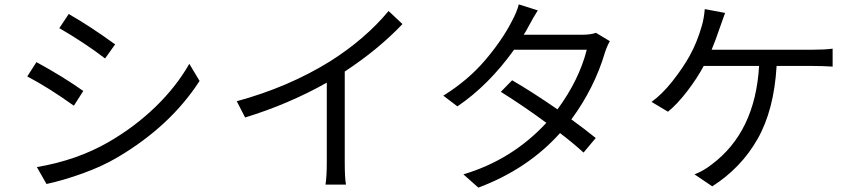

<svg xmlns="http://www.w3.org/2000/svg" viewBox="-20 -814 3907 877"><path d="M293.9 -750Q391.6 -694.3 505.9 -611.3L460 -546.9Q370.1 -616.2 251 -685.5ZM104.5 -464.8 146.5 -530.3Q271.5 -461.9 360.4 -398.4L317.4 -331.1Q200.2 -415 104.5 -464.8ZM148.4 -50.8Q332 -82 475.6 -165Q595.7 -234.4 690.4 -326.2Q785.2 -418 844.7 -522.5L891.6 -444.3Q757.8 -237.3 515.6 -94.7Q446.3 -53.7 356.4 -21.5Q266.6 10.7 192.4 26.4Z M1061.5 -351.6Q1297.9 -416 1488.3 -534.2Q1648.4 -635.7 1754.9 -763.7L1818.4 -704.1Q1708 -587.9 1554.7 -487.3V-74.2Q1554.7 2 1560.5 29.3H1466.8Q1472.7 -7.8 1472.7 -74.2V-436.5Q1299.8 -338.9 1099.6 -277.3Z M2319.3 -447.3Q2407.2 -396.5 2526.4 -314.5Q2625 -448.2 2660.2 -586.9H2328.1Q2211.9 -424.8 2069.3 -328.1L2004.9 -377Q2118.2 -447.3 2196.8 -540Q2275.4 -632.8 2318.4 -717.8Q2340.8 -758.8 2349.6 -793.9L2436.5 -766.6Q2417 -736.3 2392.6 -690.4Q2383.8 -672.9 2372.1 -655.3H2638.7Q2678.7 -655.3 2702.1 -664.1L2765.6 -626Q2752 -601.6 2743.2 -574.2Q2695.3 -412.1 2589.8 -268.6Q2649.4 -225.6 2701.2 -183.6L2645.5 -117.2Q2594.7 -163.1 2538.1 -206.1Q2389.6 -41 2165 43L2096.7 -17.6Q2319.3 -84 2475.6 -252.9Q2371.1 -330.1 2267.6 -394.5Z M3292 -754.9Q3281.2 -726.6 3267.6 -686.5Q3250 -633.8 3230.5 -586.9H3692.4Q3749 -586.9 3783.2 -591.8V-509.8Q3738.3 -512.7 3692.4 -512.7H3527.3Q3515.6 -311.5 3440.4 -179.2Q3365.2 -46.9 3233.4 37.1L3152.3 -17.6Q3193.4 -33.2 3230.5 -62.5Q3429.7 -210.9 3447.3 -512.7H3194.3Q3164.1 -456.1 3118.7 -397Q3073.2 -337.9 3031.2 -303.7L2956.1 -348.6Q3003.9 -382.8 3051.8 -443.4Q3099.6 -503.9 3129.9 -558.6Q3164.1 -620.1 3185.5 -695.3Q3195.3 -727.5 3199.2 -772.5Z"/></svg>

Font: Min Sans
Style: Regular
Weight: 400
Designer: Jinseong-Kim, NotoSansCJK, Nunito
Foundry: Jinseong-Kim
Version: Version 1.400;Glyphs 3.1.2 (3151)